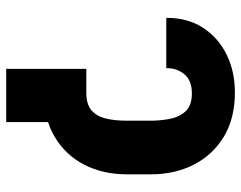

<svg xmlns="http://www.w3.org/2000/svg" viewBox="-99 -678 777 619"><g transform="rotate(90 289.5 -368.5)"><path d="M219.2 -258.3H281.2Q317.4 -258.8 336.2 -275.4Q355 -292 362.1 -321Q369.1 -350.1 369.1 -388.7V-466.8Q369.1 -493.2 364 -523.9Q358.9 -554.7 340.3 -576.7Q321.8 -598.6 281.2 -598.6Q239.7 -598.6 219.5 -574.5Q199.2 -550.3 199.7 -516.1H37.6Q37.1 -584 68.8 -633.5Q100.6 -683.1 155.3 -710.2Q210 -737.3 277.8 -737.3Q361.8 -737.3 420.7 -701.7Q479.5 -666 510.7 -605Q542 -543.9 542 -466.8V-388.7Q542 -312 511 -251.7Q480 -191.4 421.1 -156.2Q362.3 -121.1 276.9 -121.1H219.2ZM373.5 -258.3V0H202.1V-258.3Z"/></g></svg>

Font: Inter 20pt ExtraBold
Style: Regular
Weight: 800
Version: Version 4.001;git-66647c0bb